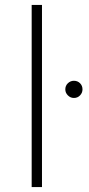

<svg xmlns="http://www.w3.org/2000/svg" viewBox="-20 -762 361 782"><path d="M109 -742H151V0H109ZM281 -433Q296 -433 306 -423Q316 -413 316 -398Q316 -384 306 -373.5Q296 -363 281 -363Q267 -363 256.5 -373.5Q246 -384 246 -398Q246 -413 256.5 -423Q267 -433 281 -433Z"/></svg>

Font: Alexandria ExtraLight
Style: Regular
Weight: 250
Designer: Mohamed Gaber
Foundry: Kief Type Foundry
Version: Version 5.100